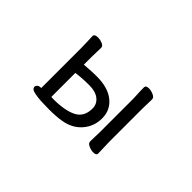

<svg xmlns="http://www.w3.org/2000/svg" viewBox="-58 -791 1115 1115"><g transform="rotate(45 500.0 -233.5)"><path d="M722 -474Q744 -465 744 -449L742 -372V-105Q742 -81 743.5 -49.5Q745 -18 745 -6Q745 10 720 10Q703 10 684 2Q662 -7 662 -23Q662 -31 663 -64.5Q664 -98 664 -104V-372Q664 -381 663 -399Q661 -435 661 -466Q661 -482 686 -482Q703 -482 722 -474ZM461 8Q420 15 362 15L318 14Q293 14 268.5 11Q244 8 228 3Q209 -4 209 -18Q209 -28 217.5 -34.5Q226 -41 239 -41Q240 -41 242 -41V-371Q242 -398 240.5 -426.5Q239 -455 239 -465Q239 -482 269 -482Q286 -482 303 -475Q323 -467 323 -452L321 -376V-312L366 -315Q389 -317 423 -317Q515 -317 566 -275.5Q617 -234 617 -167Q617 -100 574.5 -51.5Q532 -3 461 8ZM320 -243V-46L335 -45Q433 -45 485 -72Q537 -99 537 -167Q537 -204 508.5 -227Q480 -250 429 -250Q368 -250 320 -243Z"/></g></svg>

Font: Moon Stars Kai
Style: Bold
Weight: 700
Designer: GuiWonder
Version: Version 1.101